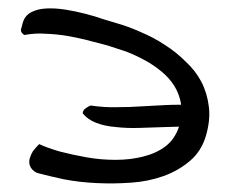

<svg xmlns="http://www.w3.org/2000/svg" viewBox="-20 -432 554 452"><path d="M454.1 -239.3Q440.4 -265.6 417 -287.1Q394.5 -309.6 368.2 -326.2Q341.8 -343.8 311.5 -356.4Q281.2 -370.1 252.9 -377.9Q242.2 -380.9 223.6 -386.7Q204.1 -393.6 181.6 -399.4Q159.2 -405.3 134.8 -409.2Q110.4 -413.1 89.8 -412.1Q68.4 -411.1 53.7 -403.3Q38.1 -395.5 33.2 -377L29.3 -362.3Q28.3 -355.5 37.1 -349.6Q63.5 -354.5 87.9 -352.5Q113.3 -351.6 136.7 -347.7Q160.2 -343.8 183.6 -337.9L232.4 -325.2Q253.9 -318.4 277.3 -310.5Q299.8 -301.8 321.3 -290Q342.8 -278.3 361.3 -262.7Q378.9 -248 390.6 -229.5Q402.3 -210 406.2 -187.5V-185.5Q386.7 -185.5 368.2 -184.6L312.5 -181.6Q285.2 -179.7 255.9 -179.7Q226.6 -178.7 193.4 -183.6Q189.5 -182.6 182.6 -177.7Q174.8 -172.9 174.8 -165Q186.5 -150.4 207 -142.6Q227.5 -134.8 253.9 -132.8Q279.3 -129.9 308.6 -130.9L366.2 -132.8L401.4 -133.8Q391.6 -104.5 370.1 -87.9Q348.6 -71.3 317.4 -63.5Q287.1 -55.7 252 -55.7Q217.8 -55.7 184.6 -61.5Q151.4 -67.4 121.1 -75.2Q90.8 -84 72.3 -92.8Q62.5 -83 57.6 -76.2Q52.7 -68.4 49.8 -58.6Q46.9 -46.9 52.7 -37.1Q59.6 -27.3 69.3 -24.4Q94.7 -17.6 130.9 -9.8Q167 -2.9 207 -1Q247.1 1 289.1 -2Q330.1 -4.9 365.2 -17.6Q400.4 -30.3 427.7 -53.7Q454.1 -76.2 464.8 -112.3Q475.6 -149.4 471.7 -180.7Q467.8 -212.9 454.1 -239.3Z"/></svg>

Font: Swanky and Moo Moo Cyrillic
Style: Regular
Weight: 400
Designer: Kimberly Geswein; Denis Ignatov
Foundry: Kimberly Geswein; Denis Ignatov
Version: Version 1.003 June 27, 2018